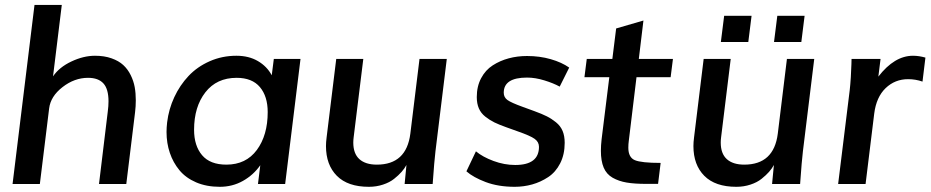

<svg xmlns="http://www.w3.org/2000/svg" viewBox="-20 -737 3727 769"><path d="M30.3 0 118.2 -717.3H227.5L192.4 -431.2Q217.3 -467.8 265.9 -490.7Q314.5 -513.7 360.4 -513.7Q397.9 -513.7 426.8 -503.4Q455.6 -493.2 473.6 -476.6Q491.7 -460 503.4 -436.3Q515.1 -412.6 519.5 -388.2Q523.9 -363.8 523.9 -335.4Q523.9 -311 521 -287.6L485.8 0H376.5L411.6 -289.6Q414.6 -312 414.6 -331.1Q414.6 -380.4 394.3 -402.8Q374 -425.3 332.5 -425.3Q278.3 -425.3 230.5 -388.2Q182.6 -351.1 176.8 -302.7L139.6 0Z M860.4 11.2Q807.1 11.2 765.6 -6.6Q724.1 -24.4 698.7 -55.2Q673.3 -85.9 660.2 -124.8Q647 -163.6 647 -208.5Q647 -226.1 649.4 -247.1Q655.8 -299.8 678 -347.7Q700.2 -395.5 735.1 -432.6Q770 -469.7 819.8 -491.7Q869.6 -513.7 926.8 -513.7Q976.6 -513.7 1012.9 -492.4Q1049.3 -471.2 1068.4 -435.5L1076.7 -501H1183.6L1122.1 0H1013.2L1022.5 -75.2Q995.1 -36.1 953.1 -12.5Q911.1 11.2 860.4 11.2ZM1052.2 -288.1Q1052.2 -351.1 1021 -388.2Q989.7 -425.3 927.7 -425.3Q847.7 -425.3 802.5 -367.2Q757.3 -309.1 757.3 -217.3Q757.3 -153.3 789.3 -115.5Q821.3 -77.6 886.7 -77.6Q965.3 -77.6 1008.8 -136.5Q1052.2 -195.3 1052.2 -288.1Z M1457.5 11.2Q1373 11.2 1329.3 -32.7Q1285.6 -76.7 1285.6 -151.9Q1285.6 -167 1288.1 -186.5L1326.7 -501H1435.1L1396.5 -187.5Q1395 -176.3 1395 -166Q1395 -121.6 1419.4 -99.6Q1443.8 -77.6 1489.3 -77.6Q1607.9 -77.6 1623.5 -201.7L1660.2 -501H1769.5L1724.1 -130.9Q1719.7 -95.7 1712.9 0H1600.6L1607.9 -76.2Q1600.6 -62.5 1588.6 -48.8Q1576.7 -35.2 1558.6 -20.8Q1540.5 -6.3 1513.9 2.4Q1487.3 11.2 1457.5 11.2Z M2138.7 -148.9Q2138.7 -168.5 2121.3 -180.9Q2104 -193.4 2052.2 -211.4L2007.3 -227.5Q1978.5 -237.8 1960 -246.8Q1941.4 -255.9 1923.8 -269.8Q1906.2 -283.7 1897.9 -303Q1889.6 -322.3 1889.6 -348.1Q1889.6 -391.1 1907 -423.8Q1924.3 -456.5 1953.6 -475.3Q1982.9 -494.1 2017.6 -503.4Q2052.2 -512.7 2090.8 -512.7Q2141.6 -512.7 2185.8 -500Q2230 -487.3 2259.8 -466.3L2221.7 -390.1Q2196.8 -403.8 2160.4 -415Q2124 -426.3 2090.8 -426.3Q1997.6 -426.3 1997.6 -365.7Q1997.6 -347.2 2012.5 -336.4Q2027.3 -325.7 2073.2 -309.1Q2077.1 -307.6 2120.1 -292Q2150.9 -280.8 2169.9 -271.2Q2189 -261.7 2207 -247.1Q2225.1 -232.4 2233.4 -212.4Q2241.7 -192.4 2241.7 -165Q2241.7 -118.2 2223.6 -82.8Q2205.6 -47.4 2175.5 -27.6Q2145.5 -7.8 2111.6 1.7Q2077.6 11.2 2041.5 11.2Q1975.6 11.2 1925.3 -7.8Q1875 -26.9 1848.1 -50.8L1886.2 -130.9Q1913.1 -108.4 1956.5 -92.3Q2000 -76.2 2043.5 -76.2Q2138.7 -76.2 2138.7 -148.9Z M2615.7 -0.5H2568.8Q2521 -0.5 2489.7 -5.9Q2458.5 -11.2 2433.8 -25.1Q2409.2 -39.1 2397.9 -65.7Q2386.7 -92.3 2386.7 -132.8Q2386.7 -154.3 2389.6 -179.7L2420.4 -427.7H2320.8L2330.1 -501H2432.6L2447.8 -623L2557.1 -654.8L2538.6 -501H2675.3L2666 -427.7H2529.3L2498.5 -173.3Q2496.6 -159.7 2496.6 -145.5Q2496.6 -106.4 2522.7 -95.5Q2548.8 -84.5 2626 -84.5Z M2929.2 11.2Q2844.7 11.2 2801 -32.7Q2757.3 -76.7 2757.3 -151.9Q2757.3 -167 2759.8 -186.5L2798.3 -501H2906.7L2868.2 -187.5Q2866.7 -176.3 2866.7 -166Q2866.7 -121.6 2891.1 -99.6Q2915.5 -77.6 2960.9 -77.6Q3079.6 -77.6 3095.2 -201.7L3131.8 -501H3241.2L3195.8 -130.9Q3191.4 -95.7 3184.6 0H3072.3L3079.6 -76.2Q3072.3 -62.5 3060.3 -48.8Q3048.3 -35.2 3030.3 -20.8Q3012.2 -6.3 2985.6 2.4Q2959 11.2 2929.2 11.2ZM2867.2 -568.8 2880.4 -673.8H2990.2L2977.1 -568.8ZM3080.1 -568.8 3093.3 -673.8H3202.6L3189.5 -568.8Z M3336.9 0 3383.3 -376Q3385.7 -396.5 3387.7 -427.7Q3389.6 -459 3390.1 -480L3390.6 -501H3506.8L3498 -430.2Q3562.5 -513.7 3636.7 -513.7Q3660.6 -513.7 3686.5 -506.3L3674.8 -410.2Q3647 -419.9 3617.2 -419.9Q3564.5 -419.9 3527.1 -384Q3489.7 -348.1 3481.4 -281.7L3446.8 0Z"/></svg>

Font: Muli
Style: Semi-BoldItalic
Weight: 600
Italic angle: -7°
Designer: Vernon Adams
Foundry: newtypography
Version: Version 2.0; ttfautohint (v1.00rc1.2-2d82) -l 8 -r 50 -G 200